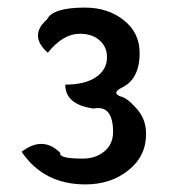

<svg xmlns="http://www.w3.org/2000/svg" viewBox="-20 -910 456 506"><path d="M205 -424Q95 -424 37 -510Q93 -553 139 -507Q134 -492 198 -492Q232 -492 255 -511Q278 -530 278 -562Q278 -634 227 -624Q152 -634 152 -687Q203 -687 232 -706Q262 -726 262 -759Q262 -787 242 -804Q223 -821 190 -821Q146 -821 106 -771Q55 -816 104 -859Q119 -890 204 -890Q264 -890 306 -857Q348 -824 348 -770Q348 -700 299 -678Q275 -665 297 -656Q314 -653 339 -625Q365 -597 365 -557Q365 -498 318 -461Q272 -424 205 -424Z"/></svg>

Font: Swei Half Moon CJK SC
Style: Medium
Weight: 500
Version: Version 2.071